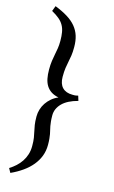

<svg xmlns="http://www.w3.org/2000/svg" viewBox="-140 -833 616 1039"><g transform="rotate(15 168.0 -313.5)"><path d="M287.1 -317.9Q229 -302.7 200 -273.2Q170.9 -243.7 170.9 -206.1Q170.9 -186 172.4 -172.1Q173.8 -158.2 175.8 -147Q177.7 -135.7 180.4 -126Q183.1 -116.2 185.1 -104.7Q187 -93.3 188.5 -79.1Q189.9 -64.9 189.9 -44.9Q189.9 -11.7 179 17.1Q168 45.9 147.5 70.8Q127 95.7 97.7 116.5Q68.4 137.2 32.2 153.8L19 129.9Q38.1 118.2 54.4 103.3Q70.8 88.4 83 70.1Q95.2 51.8 102.1 30Q108.9 8.3 108.9 -17.1Q108.9 -45.4 106 -63.2Q103 -81.1 99.4 -96.9Q95.7 -112.8 92.8 -131.1Q89.8 -149.4 89.8 -178.2Q89.8 -198.2 95.7 -217.8Q101.6 -237.3 113 -254.4Q124.5 -271.5 140.9 -285.4Q157.2 -299.3 178.2 -308.1Q153.3 -313 136.5 -324Q119.6 -335 109.1 -351.8Q98.6 -368.7 94.2 -390.9Q89.8 -413.1 89.8 -440.4Q89.8 -469.2 92.8 -489.7Q95.7 -510.3 99.4 -528.3Q103 -546.4 106 -564.5Q108.9 -582.5 108.9 -606.4Q108.9 -633.8 105.2 -654.8Q101.6 -675.8 92 -692.6Q82.5 -709.5 65.9 -723.4Q49.3 -737.3 23.9 -751.5L35.2 -781.2Q76.2 -765.1 105.7 -746.8Q135.3 -728.5 153.8 -706.1Q172.4 -683.6 181.2 -656Q189.9 -628.4 189.9 -593.3Q189.9 -564.5 187 -545.4Q184.1 -526.4 180.4 -509Q176.8 -491.7 173.8 -471.9Q170.9 -452.1 170.9 -422.4Q170.9 -382.8 190.7 -362.3Q210.4 -341.8 247.1 -341.8H256.3Q259.3 -341.8 261.7 -342Q264.2 -342.3 267.6 -342.8L278.8 -345.2Z"/></g></svg>

Font: Gentium Plus Phon
Style: Regular
Weight: 400
Designer: J. Victor Gaultney, Annie Olsen, Iska Routamaa, Becca Hirsbrunner
Foundry: SIL International
Version: Version 5.000